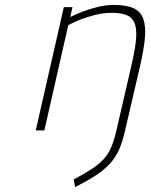

<svg xmlns="http://www.w3.org/2000/svg" viewBox="-20 -529 613 779"><path d="M125 0 239 -500H274L265 -460Q292 -473 321 -484Q346 -493 377.5 -501Q409 -509 441 -509Q492 -509 521 -496Q550 -483 561 -453.5Q572 -424 568 -376.5Q564 -329 548 -260L486 7Q476 50 462 80.5Q448 111 425.5 135.5Q403 160 369.5 182Q336 204 285 230L279 199Q323 176 352.5 156.5Q382 137 401 116Q420 95 431 69Q442 43 451 6L512 -258Q526 -318 531 -359.5Q536 -401 528.5 -427.5Q521 -454 498.5 -465.5Q476 -477 434 -477Q400 -477 368.5 -469Q337 -461 312 -452Q283 -441 257 -427L160 0Z"/></svg>

Font: Panefresco 1wt
Style: Italic
Weight: 250
Version: Version 1.000